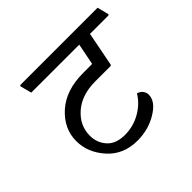

<svg xmlns="http://www.w3.org/2000/svg" viewBox="-146 -821 950 950"><g transform="rotate(-45 329.0 -346.5)"><path d="M524.9 -584.5 489.7 -403.8 484.9 -399.9H377Q282.7 -399.9 225.3 -349.9Q168 -299.8 168 -228Q168 -179.7 199.5 -144Q231 -108.4 294.9 -108.4Q352.5 -108.4 403.1 -137.2Q453.6 -166 481.4 -212.4Q500 -206.1 509 -193.6Q518.1 -181.2 518.1 -166Q518.1 -119.6 456.5 -82Q395 -44.4 318.4 -44.4Q220.2 -44.4 160.9 -110.8Q101.6 -177.2 101.6 -257.3Q101.6 -344.2 172.6 -408Q243.7 -471.7 363.8 -471.7H423.8Q425.8 -471.7 426.8 -472.7Q427.7 -473.6 428.2 -475.6L449.7 -584.5H113.8L98.1 -645L102.1 -649.4H643.1L658.2 -588.9L654.8 -584.5Z"/></g></svg>

Font: Sitara
Style: Italic
Weight: 400
Italic angle: -11°
Designer: Neelakash Kshetrimayum
Foundry: Neelakash Kshetrimayum
Version: Version 1.000;PS Version 1.000;PS 1.0;hotconv 1.;hotconv 1.0